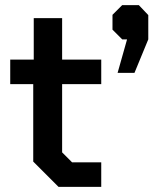

<svg xmlns="http://www.w3.org/2000/svg" viewBox="-20 -731 606 751"><path d="M110 -99V-402H20V-498H112V-660H223V-498H376V-402H223V-135L262 -96H376V0H209ZM477 -577H458L420 -615V-673L458 -711H523L560 -672V-577L506 -446H440Z"/></svg>

Font: Chakra Petch SemiBold
Style: Regular
Weight: 600
Designer: Katatrad Aksorn Co.,Ltd.
Foundry: Cadson Demak Co.,Ltd.
Version: Version 1.000; ttfautohint (v1.6)